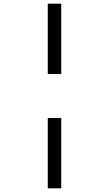

<svg xmlns="http://www.w3.org/2000/svg" viewBox="-20 -780 591 1041"><path d="M239 -760H312V-379H239ZM239 -140H312V241H239Z"/></svg>

Font: Go Noto Kurrent-Regular
Style: Regular
Weight: 400
Designer: Monotype Design Team
Foundry: Monotype Imaging Inc.
Version: Version 2.012; ttfautohint (v1.8.4.7-5d5b)